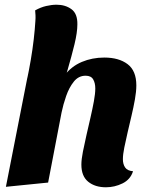

<svg xmlns="http://www.w3.org/2000/svg" viewBox="-20 -774 628 814"><path d="M429 20Q383 20 354 -3.5Q325 -27 325 -76Q325 -98 331.5 -131Q338 -164 346.5 -201Q355 -238 363.5 -275Q372 -312 378 -344.5Q384 -377 384 -399Q384 -422 375 -437.5Q366 -453 343 -453Q313 -453 293 -428Q273 -403 260.5 -367Q248 -331 241 -297L184 0L5 18L96 -445L253 -454Q283 -493 327 -511.5Q371 -530 422 -530Q484 -530 521 -502Q558 -474 558 -412Q558 -386 552 -352.5Q546 -319 537.5 -283Q529 -247 521 -212.5Q513 -178 507 -148.5Q501 -119 501 -99Q501 -78 510.5 -64Q520 -50 544 -48Q533 -13 499.5 3.5Q466 20 429 20ZM248 -420 94 -434Q103 -476 110.5 -520Q118 -564 123 -607Q128 -650 130 -685Q131 -698 130.5 -709Q130 -720 129 -730Q152 -743 175.5 -748.5Q199 -754 220 -754Q257 -754 283 -735Q309 -716 308 -670Q308 -654 305 -633Q302 -612 296 -587Q290 -562 282.5 -534.5Q275 -507 266.5 -477.5Q258 -448 248 -420Z"/></svg>

Font: Sansita Swashed Light
Style: Bold
Weight: 700
Version: Version 1.003